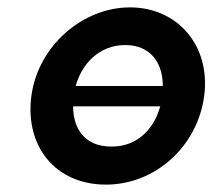

<svg xmlns="http://www.w3.org/2000/svg" viewBox="-20 -492 575 520"><path d="M65 -232C47 -96 130 8 267 8C401 8 515 -96 533 -232C551 -368 461 -472 332 -472C204 -472 83 -368 65 -232ZM178 -204H414C398 -146 355 -95 282 -95C207 -95 178 -146 178 -204ZM421 -259H185C201 -318 248 -370 319 -370C391 -370 421 -318 421 -259Z"/></svg>

Font: Hussar Tani
Style: Kurs
Weight: 700
Foundry: Cannot Into Space Fonts
Version: Version 0.92